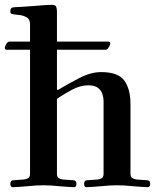

<svg xmlns="http://www.w3.org/2000/svg" viewBox="-22 -773 666 799"><path d="M-2 -574Q-2 -579 4 -589.5Q10 -600 18 -600H103V-668Q103 -684 98.5 -691.5Q94 -699 85 -703Q76 -708 62.5 -710Q49 -712 38 -713Q30 -714 25.5 -715.5Q21 -717 21 -727Q21 -743 38 -743Q49 -743 74 -745Q99 -747 118 -748Q142 -750 161.5 -751.5Q181 -753 193 -753Q209 -753 212 -744.5Q215 -736 215 -725V-600H428Q437 -600 437 -592Q437 -587 431 -576.5Q425 -566 417 -566H215V-401L218 -398Q261 -424 308.5 -448.5Q356 -473 399 -473Q470 -473 495.5 -437.5Q521 -402 521 -340V-50Q521 -36 529 -31.5Q537 -27 547 -26L589 -23Q603 -23 603 -8Q603 6 592 6Q582 6 564.5 4.5Q547 3 532 2Q515 0 497 -1Q479 -2 465 -2Q451 -2 433 -1Q415 0 398 2Q383 3 365.5 4.5Q348 6 338 6Q328 6 328 -8Q328 -23 342 -23L384 -26Q394 -27 401.5 -31.5Q409 -36 409 -50V-353Q409 -367 404 -382Q399 -397 385.5 -407.5Q372 -418 346 -418Q312 -418 277.5 -399.5Q243 -381 215 -362V-50Q215 -36 222.5 -31.5Q230 -27 240 -26L282 -23Q296 -23 296 -8Q296 6 286 6Q276 6 258.5 4.5Q241 3 226 2Q209 0 191 -1Q173 -2 159 -2Q145 -2 127 -1Q109 0 92 2Q77 3 59.5 4.5Q42 6 32 6Q21 6 21 -8Q21 -23 35 -23L77 -26Q87 -27 95 -31.5Q103 -36 103 -50V-566H7Q-2 -566 -2 -574Z"/></svg>

Font: Monomakh
Style: Regular
Weight: 400
Version: Version 1.200; ttfautohint (v1.8.4.7-5d5b)